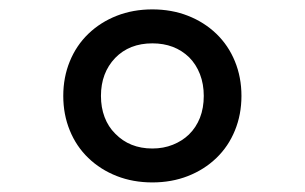

<svg xmlns="http://www.w3.org/2000/svg" viewBox="-20 -610 640 403"><path d="M165.5 -278.3Q140.1 -302.7 126.5 -336.2Q112.8 -369.6 112.8 -408.7Q112.8 -447.8 126.5 -481.2Q140.1 -514.6 165.5 -539.1Q190.9 -563.5 225.1 -576.9Q259.3 -590.3 299.8 -590.3Q340.3 -590.3 374.5 -576.9Q408.7 -563.5 434.1 -539.1Q459.5 -514.6 473.1 -481.2Q486.8 -447.8 486.8 -408.7Q486.8 -369.6 473.1 -336.2Q459.5 -302.7 434.1 -278.3Q408.7 -253.9 374.5 -240.5Q340.3 -227.1 299.8 -227.1Q259.3 -227.1 225.1 -240.5Q190.9 -253.9 165.5 -278.3ZM221.7 -329.6Q252 -298.3 299.8 -298.3Q323.2 -298.3 342.8 -306.2Q362.3 -314 376.5 -327.6Q391.6 -342.3 399.7 -362.8Q407.7 -383.3 407.7 -408.7Q407.7 -433.6 399.7 -454.3Q391.6 -475.1 377 -489.7Q346.7 -519 299.8 -519Q251.5 -519 221.7 -488.3Q191.9 -457 191.9 -408.7Q191.9 -384.3 199.5 -364.3Q207 -344.2 221.7 -329.6Z"/></svg>

Font: Courier Prime Medium
Style: Regular
Weight: 500
Designer: Alan Dague-Greene
Foundry: Quote-Unquote Apps
Version: Version 1.202